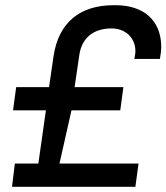

<svg xmlns="http://www.w3.org/2000/svg" viewBox="-20 -716 638 736"><path d="M424 -696H415C288 -696 204 -631 185 -499L168 -382H42L30 -293H156L127 -89H37L26 0H499L511 -89H208L254 -293H441L453 -382H266L284 -505C293 -568 335 -607 408 -607C460 -607 499 -572 499 -520C499 -515 499 -510 495 -490H593C597 -513 598 -525 598 -536C598 -641 527 -696 424 -696Z"/></svg>

Font: Chivo
Style: Italic
Weight: 400
Italic angle: -8°
Designer: Hector Gatti
Foundry: Omnibus-Type
Version: Version 1.003;PS 001.003;hotconv 1.0.70;makeotf.lib2.5.58329